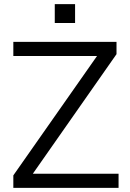

<svg xmlns="http://www.w3.org/2000/svg" viewBox="-20 -916 636 936"><path d="M140 -69H558V0H45V-61L453 -643H45V-712H548V-652ZM247 -896H346V-804H247Z"/></svg>

Font: Muli-Regular
Style: Regular
Weight: 400
Version: Version 2.000